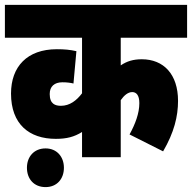

<svg xmlns="http://www.w3.org/2000/svg" viewBox="-20 -642 784 784"><path d="M744 -488V-622H0V-488H315V-261C293 -232 265 -210 229 -210C206 -210 183 -217 183 -258C183 -289 202 -306 235 -306C253 -306 268 -304 280 -301L292 -433C266 -439 243 -441 212 -441C91 -441 25 -370 25 -260C25 -135 99 -75 208 -75C252 -75 283 -83 315 -103V0H473V-233C487 -253 503 -266 520 -266C536 -266 549 -254 549 -221C549 -179 532 -135 509 -93L646 -24C691 -101 707 -167 707 -230C707 -339 648 -400 559 -400C524 -400 498 -392 473 -375V-488ZM90 43C90 89 119 122 166 122C212 122 241 89 241 43C241 -2 212 -36 166 -36C119 -36 90 -2 90 43Z"/></svg>

Font: Noto Sans Condensed Black
Style: Italic
Weight: 900
Width: 3
Italic angle: -12°
Designer: Monotype Design Team
Foundry: Monotype Imaging Inc.
Version: Version 2.013